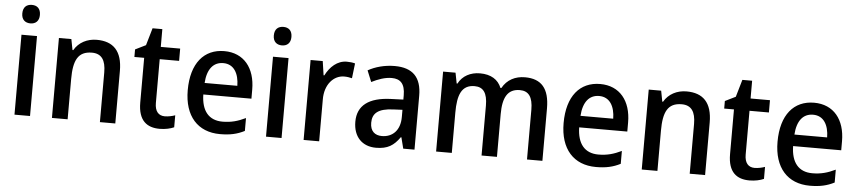

<svg xmlns="http://www.w3.org/2000/svg" viewBox="-44 -1014 5771 1292"><g transform="rotate(5 2841.5 -368.0)"><path d="M128 -746C93 -746 68 -727 68 -683C68 -641 93 -621 128 -621C162 -621 187 -641 187 -683C187 -727 162 -746 128 -746ZM180 -540H75V0H180Z M583 -550C519 -550 462 -521 431 -467H426L412 -540H328V0H434V-272C434 -398 464 -461 558 -461C623 -461 652 -419 652 -336V0H756V-355C756 -489 695 -550 583 -550Z M1083 -77C1041 -77 1016 -105 1016 -161V-457H1147V-540H1016V-660H950L916 -543L845 -508V-457H911V-155C911 -32 971 10 1056 10C1094 10 1129 2 1153 -9V-90C1134 -83 1107 -77 1083 -77Z M1445 -549C1308 -549 1222 -448 1222 -266C1222 -91 1313 10 1464 10C1532 10 1580 -1 1629 -26V-113C1577 -88 1532 -75 1473 -75C1381 -75 1331 -135 1329 -246H1654V-307C1654 -453 1577 -549 1445 -549ZM1445 -468C1517 -468 1551 -407 1552 -324H1331C1337 -418 1378 -468 1445 -468Z M1827 -746C1792 -746 1767 -727 1767 -683C1767 -641 1792 -621 1827 -621C1861 -621 1886 -641 1886 -683C1886 -727 1861 -746 1827 -746ZM1879 -540H1774V0H1879Z M2272 -550C2208 -550 2159 -504 2129 -445H2124L2110 -540H2028V0H2133V-282C2132 -385 2193 -449 2263 -449C2282 -449 2301 -446 2316 -442L2328 -543C2312 -548 2290 -550 2272 -550Z M2596 -549C2527 -549 2464 -531 2416 -504L2447 -428C2491 -450 2537 -467 2583 -467C2641 -467 2673 -436 2673 -358V-329L2591 -326C2440 -321 2364 -262 2364 -153C2364 -51 2424 10 2517 10C2596 10 2637 -17 2678 -75H2682L2701 0H2777V-364C2777 -488 2718 -549 2596 -549ZM2611 -257 2673 -260V-211C2673 -120 2621 -72 2550 -72C2503 -72 2471 -98 2471 -155C2471 -218 2508 -253 2611 -257Z M3476 -550C3410 -550 3355 -522 3323 -464H3317C3295 -519 3246 -550 3172 -550C3108 -550 3054 -522 3026 -468H3021L3007 -540H2923V0H3029V-272C3029 -392 3055 -461 3143 -461C3202 -461 3230 -422 3230 -337V0H3334V-289C3334 -401 3366 -461 3449 -461C3508 -461 3537 -422 3537 -336V0H3641V-354C3641 -489 3586 -550 3476 -550Z M3984 -549C3847 -549 3761 -448 3761 -266C3761 -91 3852 10 4003 10C4071 10 4119 -1 4168 -26V-113C4116 -88 4071 -75 4012 -75C3920 -75 3870 -135 3868 -246H4193V-307C4193 -453 4116 -549 3984 -549ZM3984 -468C4056 -468 4090 -407 4091 -324H3870C3876 -418 3917 -468 3984 -468Z M4567 -550C4503 -550 4446 -521 4415 -467H4410L4396 -540H4312V0H4418V-272C4418 -398 4448 -461 4542 -461C4607 -461 4636 -419 4636 -336V0H4740V-355C4740 -489 4679 -550 4567 -550Z M5067 -77C5025 -77 5000 -105 5000 -161V-457H5131V-540H5000V-660H4934L4900 -543L4829 -508V-457H4895V-155C4895 -32 4955 10 5040 10C5078 10 5113 2 5137 -9V-90C5118 -83 5091 -77 5067 -77Z M5429 -549C5292 -549 5206 -448 5206 -266C5206 -91 5297 10 5448 10C5516 10 5564 -1 5613 -26V-113C5561 -88 5516 -75 5457 -75C5365 -75 5315 -135 5313 -246H5638V-307C5638 -453 5561 -549 5429 -549ZM5429 -468C5501 -468 5535 -407 5536 -324H5315C5321 -418 5362 -468 5429 -468Z"/></g></svg>

Font: Noto Sans Bengali SemiCondensed Medium
Style: Regular
Weight: 500
Width: 4
Designer: Joana Ranito - Universal Thirst; Jelle Bosma - Monotype Design Team
Foundry: Universal Thirst ehf.
Version: Version 3.000